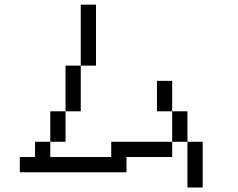

<svg xmlns="http://www.w3.org/2000/svg" viewBox="-20 -887 1040 840"><path d="M133.3 -200V-266.7H200V-200H466.7V-266.7H733.3V-200H533.3V-133.3H66.7V-200ZM733.3 -266.7V-400H800V-266.7ZM733.3 -400H666.7V-533.3H733.3ZM266.7 -266.7H200V-400H266.7ZM266.7 -400V-600H333.3V-400ZM866.7 -66.7H800V-266.7H866.7ZM400 -600H333.3V-866.7H400Z"/></svg>

Font: Galmuri14 Regular
Style: Regular
Weight: 400
Designer: Lee Minseo (quiple)
Version: Version 2.399;hotconv 1.1.1;makeotfexe 2.6.0 DEVELOPMENT